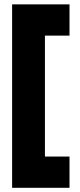

<svg xmlns="http://www.w3.org/2000/svg" viewBox="-20 -810 374 897"><path d="M189.9 -78.6V-643.6H304.7V-789.6H36.6V67.4H304.7V-78.6Z"/></svg>

Font: Estedad Black
Style: Regular
Weight: 900
Designer: Amin Abedi
Version: Version 7.3